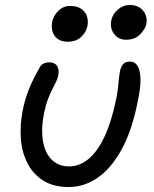

<svg xmlns="http://www.w3.org/2000/svg" viewBox="-20 -743 618 773"><path d="M257 10Q195 10 154 -16Q113 -42 90.5 -86Q68 -130 64 -184.5Q60 -239 71 -296Q80 -343 96.5 -384Q113 -425 138 -468Q143 -480 153.5 -486Q164 -492 178 -492Q200 -492 209.5 -478Q219 -464 215 -441Q212 -426 205.5 -413Q199 -400 190.5 -383.5Q182 -367 173 -343.5Q164 -320 157 -286Q148 -240 150 -201.5Q152 -163 165 -134Q178 -105 201.5 -89Q225 -73 258 -73Q300 -73 336.5 -103Q373 -133 401.5 -194.5Q430 -256 449 -350Q454 -377 455.5 -394Q457 -411 458.5 -425.5Q460 -440 463 -457Q467 -474 475.5 -484.5Q484 -495 504 -495Q522 -495 533 -479Q544 -463 545.5 -428.5Q547 -394 535 -337Q512 -218 469.5 -141Q427 -64 372.5 -27Q318 10 257 10ZM487 -583Q457 -583 439.5 -606Q422 -629 428 -661Q433 -686 454.5 -704.5Q476 -723 503 -723Q527 -723 543.5 -711.5Q560 -700 566.5 -682.5Q573 -665 569 -645Q565 -627 544.5 -605Q524 -583 487 -583ZM251 -575Q229 -575 213.5 -585.5Q198 -596 192 -614.5Q186 -633 190 -655Q196 -681 215.5 -700Q235 -719 262 -719Q290 -719 307 -707.5Q324 -696 330 -677.5Q336 -659 332 -638Q327 -614 307 -594.5Q287 -575 251 -575Z"/></svg>

Font: Shantell Sans
Style: Italic
Weight: 400
Italic angle: -11°
Designer: Stephen Nixon, Anya Danilova, Shantell Martin
Foundry: Arrow Type
Version: Version 1.011;[c5ecc13dd]